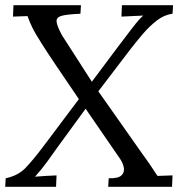

<svg xmlns="http://www.w3.org/2000/svg" viewBox="-20 -720 692 740"><path d="M0 0 2 -33Q50 -43 79 -73.5Q108 -104 145 -153L284 -338Q229 -419 194.5 -470Q160 -521 140 -553Q114 -594 104 -615Q94 -636 86 -658Q72 -657 58 -657Q44 -657 30 -656L32 -700H292L290 -667Q241 -665 219 -659.5Q197 -654 198 -637.5Q199 -621 219 -584L334 -405L438 -544Q465 -580 490.5 -613Q516 -646 532 -660Q511 -659 490 -658Q469 -657 448 -656L450 -700H647L645 -667Q613 -663 584.5 -641Q556 -619 530 -588.5Q504 -558 481 -528L359 -368L523 -135Q539 -113 555 -90Q571 -67 587 -42Q601 -43 616 -43Q631 -43 645 -44L643 0H397L399 -33Q435 -32 447.5 -43.5Q460 -55 457.5 -72Q455 -89 444 -106L310 -301L202 -153Q183 -126 162 -97Q141 -68 115 -39Q136 -41 156.5 -42Q177 -43 198 -44L196 0Z"/></svg>

Font: Lora
Style: Italic
Weight: 400
Italic angle: -3°
Designer: Olga Karpushina, Alexei Vanyashin (Cyrillic)
Foundry: Cyreal
Version: Version 3.008